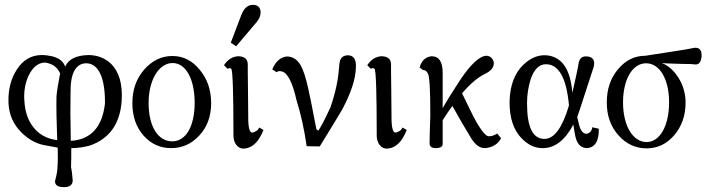

<svg xmlns="http://www.w3.org/2000/svg" viewBox="-20 -605 2931 792"><path d="M482 -191C486 -259 471 -310 437 -343C412 -366 382 -377 347 -378C294 -377 262 -361 249 -330C242 -351 224 -366 194 -373C181 -376 167 -378 150 -378C109 -377 75 -358 50 -319C25 -281 13 -235 15 -181C17 -132 35 -91 70 -57C99 -29 130 -12 164 -6L218 4C219 37 219 64 217 85C217 112 206 140 207 145C208 160 221 167 244 167C267 167 279 158 280 140C278 115 276 97 273 85C274 65 274 39 274 6C301 6 327 2 352 -5C433 -34 476 -96 482 -191ZM413 -178C402 -81 355 -29 272 -24C270 -112 270 -178 271 -223C270 -302 292 -343 335 -344C387 -344 414 -283 413 -178ZM228 -302C219 -256 214 -224 213 -207C212 -164 213 -104 216 -27C174 -32 141 -50 117 -81C96 -108 84 -142 81 -183C77 -224 83 -262 99 -295C116 -329 138 -346 165 -347C196 -343 217 -328 228 -302Z M851 -180C851 -234 835 -280 804 -317C773 -355 736 -374 691 -374C646 -374 607 -355 574 -317C542 -280 526 -234 526 -180C526 -126 541 -81 572 -46C603 -11 641 6 686 6C731 6 770 -11 802 -46C835 -81 851 -126 851 -180ZM783 -181C783 -84 747 -23 692 -22C632 -21 593 -83 593 -180C593 -276 636 -345 692 -345C747 -345 783 -278 783 -181Z M1049 -79C1046 -71 1040 -65 1032 -62C1029 -60 1025 -59 1021 -58C1010 -57 1004 -78 1004 -119C1004 -127 1004 -163 1003 -227C1002 -291 1002 -328 1002 -339C1002 -362 988 -373 961 -373C938 -371 919 -359 904 -336L919 -321C925 -325 930 -325 934 -321C940 -314 943 -222 943 -45C943 -14 962 9 985 8C1008 7 1027 -4 1044 -26C1051 -36 1059 -50 1067 -69ZM1055 -553C1055 -574 1044 -585 1023 -585C1002 -585 986 -571 975 -542L932 -429L954 -414L1038 -513C1049 -526 1055 -540 1055 -553Z M1448 -326C1450 -360 1439 -377 1414 -377C1411 -377 1407 -376 1402 -375C1392 -372 1385 -364 1382 -353C1381 -348 1379 -337 1378 -321C1375 -276 1364 -223 1343 -162C1320 -112 1303 -80 1293 -66L1285 -72C1268 -163 1256 -220 1251 -242C1241 -286 1231 -317 1220 -336C1206 -360 1187 -372 1163 -372C1137 -369 1117 -352 1103 -319L1121 -307C1126 -312 1133 -313 1144 -310C1167 -303 1187 -264 1203 -192C1221 -135 1235 -72 1245 -2L1299 -1C1344 -74 1375 -125 1392 -154C1428 -222 1447 -279 1448 -326Z M1640 -79C1637 -71 1631 -65 1623 -62C1620 -60 1616 -59 1612 -58C1601 -57 1595 -78 1595 -119C1595 -127 1595 -163 1594 -227C1593 -291 1593 -328 1593 -339C1593 -362 1579 -373 1552 -373C1529 -371 1510 -359 1495 -336L1510 -321C1516 -325 1521 -325 1525 -321C1531 -314 1534 -222 1534 -45C1534 -14 1553 9 1576 8C1599 7 1618 -4 1635 -26C1642 -36 1650 -50 1658 -69Z M2031 -54C2018 -46 2006 -42 1995 -43C1979 -44 1951 -89 1932 -126L1886 -220C1919 -259 1951 -286 1982 -301C2005 -312 2017 -327 2017 -344C2017 -360 2003 -375 1987 -375C1960 -375 1923 -342 1878 -275C1845 -224 1821 -186 1806 -159V-305C1806 -350 1791 -373 1760 -373C1735 -370 1719 -355 1711 -327L1725 -316C1732 -317 1739 -313 1745 -302C1752 -291 1755 -235 1755 -132C1755 -118 1754 -96 1753 -65C1752 -34 1752 -17 1752 -14C1752 -1 1760 6 1777 6C1796 6 1806 0 1806 -11V-109C1820 -131 1833 -151 1846 -168C1877 -113 1903 -68 1924 -34C1941 -7 1959 6 1980 6C2011 4 2034 -10 2047 -35Z M2423 -80C2422 -69 2417 -61 2410 -57C2407 -55 2403 -54 2399 -53C2385 -54 2375 -66 2369 -89L2361 -122L2368 -142L2429 -329C2430 -334 2431 -339 2431 -343C2431 -360 2422 -370 2404 -372C2381 -375 2369 -364 2366 -340C2365 -329 2356 -290 2341 -222C2333 -321 2297 -372 2233 -377C2200 -379 2169 -366 2140 -339C2103 -304 2084 -254 2082 -188C2081 -120 2098 -68 2133 -33C2160 -6 2189 7 2221 6C2270 5 2311 -27 2345 -91C2349 -62 2353 -41 2357 -30C2365 -6 2380 6 2403 6C2436 2 2451 -25 2450 -74ZM2327 -170C2300 -79 2267 -33 2227 -32C2178 -31 2154 -80 2154 -179C2154 -213 2159 -245 2168 -275C2182 -318 2203 -340 2232 -340C2285 -340 2317 -283 2327 -170Z M2874 -373C2875 -396 2867 -408 2849 -408C2846 -408 2843 -408 2840 -407C2819 -402 2753 -392 2642 -375C2597 -375 2560 -356 2529 -319C2498 -282 2483 -237 2483 -182C2483 -128 2499 -83 2531 -47C2563 -11 2602 7 2647 7C2692 7 2730 -11 2761 -47C2792 -83 2808 -128 2808 -182C2808 -217 2799 -251 2780 -282C2761 -313 2738 -334 2710 -345C2717 -344 2737 -343 2772 -342C2801 -341 2819 -341 2826 -341C2831 -341 2846 -339 2850 -339C2864 -339 2872 -350 2874 -373ZM2740 -183C2740 -86 2702 -19 2647 -19C2591 -19 2550 -86 2550 -182C2550 -278 2589 -344 2645 -344C2701 -344 2740 -279 2740 -183Z"/></svg>

Font: GFS Philostratos
Style: Regular
Weight: 400
Designer: George D. Matthiopoulos
Foundry: George D. Matthiopoulos
Version: Version 1.000